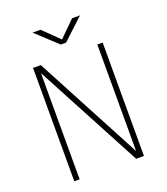

<svg xmlns="http://www.w3.org/2000/svg" viewBox="-159 -1004 968 1114"><g transform="rotate(-20 325.0 -447.0)"><path d="M106 0V-700H154L505 -38.5H503V-700H536V0H488L137 -659.5H139V0ZM173.5 -893.5H222.5L320.5 -797.5L417.5 -893.5H466.5L336.5 -772.5H303.5Z"/></g></svg>

Font: Trispace Thin
Style: Regular
Weight: 100
Designer: Tyler Finck
Foundry: Etcetera Type Company
Version: Version 1.210